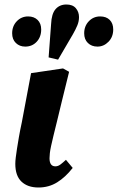

<svg xmlns="http://www.w3.org/2000/svg" viewBox="-20 -818 523 853"><path d="M151 15Q103 15 75.5 -11Q48 -37 48 -90Q48 -102 50 -118.5Q52 -135 55.5 -157.5Q59 -180 64 -209Q69 -238 77 -275L118 -493L260 -514L287 -499L255 -369Q243 -318 233.5 -280Q224 -242 217.5 -215Q211 -188 207 -169.5Q203 -151 201.5 -138Q200 -125 200 -115Q200 -97 206.5 -88Q213 -79 226 -79Q238 -79 249 -87.5Q260 -96 273 -108L303 -72Q271 -31 234 -8Q197 15 151 15ZM92 -611Q67 -611 50.5 -627Q34 -643 34 -670Q34 -702 54.5 -723.5Q75 -745 105 -745Q131 -745 147 -729.5Q163 -714 163 -687Q163 -654 143 -632.5Q123 -611 92 -611ZM238 -553 196 -563Q199 -600 201.5 -637Q204 -674 207 -711Q209 -757 227 -777.5Q245 -798 275 -798Q303 -798 317 -781.5Q331 -765 331 -742Q331 -723 323.5 -705Q316 -687 304 -666Q287 -637 271 -609.5Q255 -582 238 -553ZM413 -611Q387 -611 370.5 -627Q354 -643 354 -670Q354 -702 374.5 -723.5Q395 -745 425 -745Q452 -745 467.5 -729.5Q483 -714 483 -687Q483 -654 462 -632.5Q441 -611 413 -611Z"/></svg>

Font: Source Serif 4
Style: Bold Italic
Weight: 700
Italic angle: -12°
Designer: Frank Grießhammer
Foundry: Adobe Systems Incorporated
Version: Version 4.004;hotconv 1.0.116;makeotfexe 2.5.65601